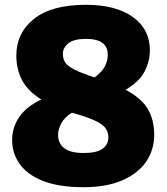

<svg xmlns="http://www.w3.org/2000/svg" viewBox="-20 -770 694 800"><path d="M328 10Q226 10 160.2 -15.8Q94.5 -41.5 62.5 -86Q30.5 -130.5 30.5 -186.5Q30.5 -240 61 -283.5Q91.5 -327 152 -355.5Q94.5 -391.5 71.2 -437.2Q48 -483 48 -538Q48 -632.5 121.5 -691.2Q195 -750 338 -750Q462.5 -750 533.5 -699.2Q604.5 -648.5 604.5 -560.5Q604.5 -515 582.5 -472.2Q560.5 -429.5 503.5 -396Q570.5 -360 596.5 -314.8Q622.5 -269.5 622.5 -208.5Q622.5 -145.5 588.8 -96.2Q555 -47 489.5 -18.5Q424 10 328 10ZM242 -545Q242 -525 251.5 -510Q261 -495 289.2 -480.5Q317.5 -466 374 -447.5Q403.5 -469 416.2 -492Q429 -515 429 -542Q429 -608 338 -608Q288.5 -608 265.2 -589.8Q242 -571.5 242 -545ZM222 -208Q222 -172 248.2 -152.2Q274.5 -132.5 328.5 -132.5Q383 -132.5 407.2 -150Q431.5 -167.5 431.5 -198Q431.5 -220 419.5 -236.2Q407.5 -252.5 376.2 -267.2Q345 -282 286.5 -298.5Q283 -299.5 280 -300.5Q249.5 -282 235.8 -256.8Q222 -231.5 222 -208Z"/></svg>

Font: Encode Sans SemiCondensed SemiCondensed Black
Style: Regular
Weight: 900
Width: 4
Designer: Multiple Designers
Foundry: Impallari Type
Version: Version 3.000; ttfautohint (v1.8.3) -l 8 -r 50 -G 200 -x 14 